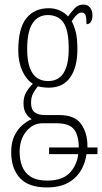

<svg xmlns="http://www.w3.org/2000/svg" viewBox="-20 -579 447 841"><path d="M186 242Q104 242 66.5 200Q29 158 29 88Q29 45 43 16Q57 -13 78 -31Q99 -49 119 -57Q105 -65 94 -81.5Q83 -98 83 -127Q83 -155 95.5 -176Q108 -197 124 -212Q96 -229 78 -268Q60 -307 60 -358Q60 -454 95 -498.5Q130 -543 194 -543Q221 -543 243 -532.5Q265 -522 278 -507Q291 -525 306.5 -542Q322 -559 345 -559Q365 -559 375 -545Q385 -531 385 -513Q385 -495 378.5 -484Q372 -473 359 -473Q359 -499 355 -511.5Q351 -524 337 -524Q328 -524 318 -515.5Q308 -507 294 -486Q305 -466 312 -438Q319 -410 319 -363Q319 -285 287.5 -240Q256 -195 194 -195Q183 -195 169 -196.5Q155 -198 146 -201Q135 -188 125.5 -171Q116 -154 116 -128Q116 -99 132 -87Q148 -75 177 -75H240Q308 -75 335.5 -35.5Q363 4 363 60Q363 62 363 63.5Q363 65 363 67H407V96H359Q349 164 305 203Q261 242 186 242ZM191 -224Q281 -224 281 -365Q281 -447 258 -480Q235 -513 189 -513Q147 -513 123 -477.5Q99 -442 99 -364Q99 -224 191 -224ZM187 212Q252 212 284 179.5Q316 147 323 96H195V67H325Q325 15 304.5 -12Q284 -39 228 -39H166Q124 -39 95 -3.5Q66 32 66 86Q66 121 77 149.5Q88 178 114.5 195Q141 212 187 212Z"/></svg>

Font: Noto Serif ExtraCondensed ExtraLight
Style: Regular
Weight: 200
Width: 2
Designer: Monotype Design Team
Foundry: Monotype Imaging Inc.
Version: Version 2.015